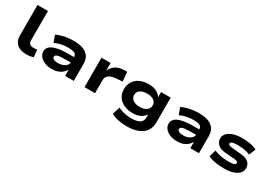

<svg xmlns="http://www.w3.org/2000/svg" viewBox="18 -1679 3988 2843"><g transform="rotate(30 2012.5 -257.0)"><path d="M315 11Q206 11 149 -39.5Q92 -90 92 -182V-705H271V-198Q271 -175 280.5 -158.5Q290 -142 309 -133.5Q328 -125 355 -125Q372 -125 389 -126.5Q406 -128 419 -131L431 -6Q404 2 377 6.5Q350 11 315 11Z M746 11Q677 11 623.5 -11Q570 -33 540 -71Q510 -109 510 -156Q510 -203 544 -236.5Q578 -270 653.5 -288.5Q729 -307 853 -307H969V-214H863Q812 -214 778 -211Q744 -208 723.5 -202.5Q703 -197 693.5 -187Q684 -177 684 -162Q684 -136 710.5 -123.5Q737 -111 784 -111Q828 -111 865 -125Q902 -139 924 -164.5Q946 -190 946 -221V-314Q946 -354 909 -370Q872 -386 802 -386Q743 -386 688 -374.5Q633 -363 578 -337L535 -455Q580 -475 627 -488Q674 -501 724 -507.5Q774 -514 827 -514Q919 -514 984 -490.5Q1049 -467 1084 -417.5Q1119 -368 1119 -286V0H971V-106H970Q949 -70 918.5 -44Q888 -18 846 -3.5Q804 11 746 11Z M1303 0V-503H1459V-372H1461Q1483 -431 1535 -468Q1587 -505 1664 -510L1736 -514L1752 -354L1636 -344Q1559 -338 1521 -306Q1483 -274 1483 -229V0Z M2127 191Q2049 191 1977 174.5Q1905 158 1863 131L1905 3Q1931 19 1968 30.5Q2005 42 2047.5 48.5Q2090 55 2132 55Q2228 55 2275 24Q2322 -7 2322 -67V-119H2319Q2294 -76 2241.5 -49Q2189 -22 2111 -22Q2024 -22 1959.5 -52Q1895 -82 1859 -137Q1823 -192 1823 -268Q1823 -343 1858.5 -398.5Q1894 -454 1958.5 -484Q2023 -514 2109 -514Q2186 -514 2240.5 -487Q2295 -460 2321 -413V-503H2486V-78Q2486 6 2445.5 66Q2405 126 2325 158.5Q2245 191 2127 191ZM2155 -154Q2230 -154 2271.5 -185.5Q2313 -217 2313 -269Q2313 -320 2271.5 -350.5Q2230 -381 2155 -381Q2081 -381 2039 -350.5Q1997 -320 1997 -269Q1997 -217 2039 -185.5Q2081 -154 2155 -154Z M2887 11Q2818 11 2764.5 -11Q2711 -33 2681 -71Q2651 -109 2651 -156Q2651 -203 2685 -236.5Q2719 -270 2794.5 -288.5Q2870 -307 2994 -307H3110V-214H3004Q2953 -214 2919 -211Q2885 -208 2864.5 -202.5Q2844 -197 2834.5 -187Q2825 -177 2825 -162Q2825 -136 2851.5 -123.5Q2878 -111 2925 -111Q2969 -111 3006 -125Q3043 -139 3065 -164.5Q3087 -190 3087 -221V-314Q3087 -354 3050 -370Q3013 -386 2943 -386Q2884 -386 2829 -374.5Q2774 -363 2719 -337L2676 -455Q2721 -475 2768 -488Q2815 -501 2865 -507.5Q2915 -514 2968 -514Q3060 -514 3125 -490.5Q3190 -467 3225 -417.5Q3260 -368 3260 -286V0H3112V-106H3111Q3090 -70 3059.5 -44Q3029 -18 2987 -3.5Q2945 11 2887 11Z M3693 11Q3634 11 3582 5Q3530 -1 3488.5 -12Q3447 -23 3418 -40L3453 -157Q3488 -140 3530.5 -130Q3573 -120 3616.5 -115.5Q3660 -111 3698 -111Q3755 -111 3786.5 -120.5Q3818 -130 3818 -152Q3818 -168 3804.5 -176.5Q3791 -185 3756 -188L3596 -201Q3508 -208 3465 -250Q3422 -292 3422 -347Q3422 -394 3453.5 -431Q3485 -468 3548.5 -491Q3612 -514 3708 -514Q3764 -514 3812.5 -507.5Q3861 -501 3898.5 -489.5Q3936 -478 3958 -463L3912 -353Q3881 -367 3845.5 -375.5Q3810 -384 3772 -387.5Q3734 -391 3696 -391Q3635 -391 3607 -380.5Q3579 -370 3579 -351Q3579 -335 3593 -326.5Q3607 -318 3644 -315L3797 -300Q3889 -292 3932.5 -255Q3976 -218 3976 -153Q3976 -104 3941.5 -66.5Q3907 -29 3843.5 -9Q3780 11 3693 11Z"/></g></svg>

Font: Nunito Sans 7pt Expanded ExtraBold
Style: Regular
Weight: 800
Width: 7
Designer: Vernon Adams
Foundry: Vernon Adams
Version: Version 3.101;gftools[0.9.27]